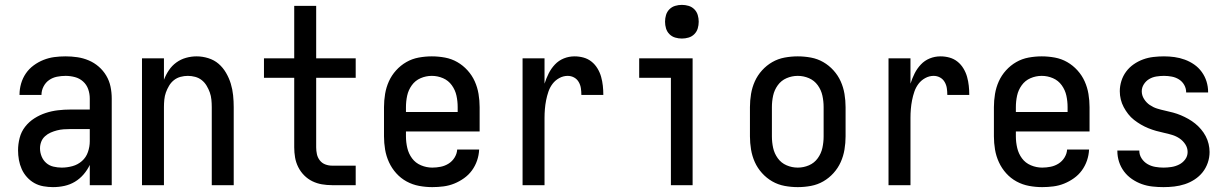

<svg xmlns="http://www.w3.org/2000/svg" viewBox="-20 -759 5040 787"><path d="M197 8Q178 8 158 4.5Q138 1 121 -8.5Q104 -18 90.5 -33Q77 -48 69 -66Q61 -84 57.5 -103.5Q54 -123 54 -143Q54 -168 60.5 -193.5Q67 -219 83 -239.5Q99 -260 121 -274Q143 -288 167.5 -296Q192 -304 217.5 -307Q243 -310 269 -310H348V-355Q348 -375 341.5 -393.5Q335 -412 320.5 -425Q306 -438 287 -443Q268 -448 249 -448Q231 -448 213.5 -444.5Q196 -441 181.5 -431Q167 -421 158.5 -404.5Q150 -388 150 -370H60V-371Q60 -394 66.5 -416.5Q73 -439 86 -458Q99 -477 118 -491Q137 -505 158.5 -513.5Q180 -522 202.5 -525Q225 -528 249 -528Q273 -528 297 -524.5Q321 -521 343.5 -511.5Q366 -502 384.5 -486Q403 -470 415.5 -449Q428 -428 433 -404Q438 -380 438 -355V0H348V-83Q338 -62 322.5 -44Q307 -26 287 -14Q267 -2 244 3Q221 8 197 8ZM233 -72Q255 -72 277 -78Q299 -84 316 -99Q333 -114 340.5 -136Q348 -158 348 -180V-230H269Q255 -230 241 -229Q227 -228 213.5 -224.5Q200 -221 187.5 -215.5Q175 -210 164.5 -200.5Q154 -191 149 -178Q144 -165 144 -151Q144 -134 150.5 -118Q157 -102 169.5 -91Q182 -80 199 -76Q216 -72 233 -72Z M562 0V-520H652V-432Q660 -453 672.5 -471.5Q685 -490 703 -503Q721 -516 742.5 -522Q764 -528 786 -528Q810 -528 834 -520.5Q858 -513 876 -497.5Q894 -482 906.5 -460.5Q919 -439 926 -416Q933 -393 935.5 -368.5Q938 -344 938 -320V0H848V-320Q848 -335 846.5 -350.5Q845 -366 840 -380Q835 -394 827 -407.5Q819 -421 807 -430.5Q795 -440 780 -444Q765 -448 750 -448Q735 -448 720 -444Q705 -440 693 -430.5Q681 -421 673 -407.5Q665 -394 660 -380Q655 -366 653.5 -350.5Q652 -335 652 -320V0Z M1341 0Q1320 0 1299.5 -3.5Q1279 -7 1260.5 -16Q1242 -25 1227 -40Q1212 -55 1202.5 -74Q1193 -93 1189.5 -113.5Q1186 -134 1186 -155V-440H1062V-520H1186V-735H1276V-520H1438V-440H1276V-155Q1276 -141 1279 -127Q1282 -113 1291 -101.5Q1300 -90 1313.5 -85Q1327 -80 1341 -80H1438V0Z M1752 8Q1725 8 1698 3Q1671 -2 1647 -15Q1623 -28 1604.5 -48.5Q1586 -69 1574.5 -94Q1563 -119 1558.5 -146Q1554 -173 1554 -200V-320Q1554 -347 1558.5 -374Q1563 -401 1574 -425.5Q1585 -450 1603.5 -470.5Q1622 -491 1645.5 -504.5Q1669 -518 1696 -523Q1723 -528 1750 -528Q1777 -528 1804 -523Q1831 -518 1854.5 -504.5Q1878 -491 1896.5 -470.5Q1915 -450 1926 -425.5Q1937 -401 1941.5 -374Q1946 -347 1946 -320V-220H1644V-200Q1644 -176 1649.5 -152.5Q1655 -129 1669 -110Q1683 -91 1705.5 -81.5Q1728 -72 1752 -72Q1769 -72 1786.5 -75.5Q1804 -79 1819 -88.5Q1834 -98 1843.5 -113.5Q1853 -129 1854 -146H1944Q1943 -123 1935.5 -101Q1928 -79 1914.5 -60.5Q1901 -42 1882 -28.5Q1863 -15 1842 -6.5Q1821 2 1798 5Q1775 8 1752 8ZM1856 -300V-320Q1856 -344 1851 -367Q1846 -390 1832 -409.5Q1818 -429 1796 -438.5Q1774 -448 1750 -448Q1726 -448 1704 -438.5Q1682 -429 1668 -409.5Q1654 -390 1649 -367Q1644 -344 1644 -320V-300Z M2122 0V-520H2212V-416Q2219 -438 2229 -458Q2239 -478 2254.5 -494.5Q2270 -511 2291 -519.5Q2312 -528 2335 -528Q2354 -528 2372 -523Q2390 -518 2404.5 -506.5Q2419 -495 2429 -478.5Q2439 -462 2444 -444Q2449 -426 2451 -407.5Q2453 -389 2453 -370H2363Q2363 -384 2361 -397.5Q2359 -411 2352 -423Q2345 -435 2333 -441.5Q2321 -448 2307 -448Q2289 -448 2272.5 -439Q2256 -430 2245 -415.5Q2234 -401 2228 -383.5Q2222 -366 2218.5 -348Q2215 -330 2213.5 -312Q2212 -294 2212 -276V0Z M2730 0V-440H2600V-520H2819V0ZM2775 -601Q2761 -601 2747.5 -605Q2734 -609 2724 -619Q2714 -629 2710 -642.5Q2706 -656 2706 -670Q2706 -684 2710 -697.5Q2714 -711 2724 -721Q2734 -731 2747.5 -735Q2761 -739 2775 -739Q2789 -739 2802.5 -735Q2816 -731 2826 -721Q2836 -711 2840 -697.5Q2844 -684 2844 -670Q2844 -656 2840 -642.5Q2836 -629 2826 -619Q2816 -609 2802.5 -605Q2789 -601 2775 -601Z M3250 8Q3223 8 3196 3Q3169 -2 3145.5 -15.5Q3122 -29 3103.5 -49.5Q3085 -70 3074 -94.5Q3063 -119 3058.5 -146Q3054 -173 3054 -200V-320Q3054 -347 3058.5 -374Q3063 -401 3074 -425.5Q3085 -450 3103.5 -470.5Q3122 -491 3145.5 -504.5Q3169 -518 3196 -523Q3223 -528 3250 -528Q3277 -528 3304 -523Q3331 -518 3354.5 -504.5Q3378 -491 3396.5 -470.5Q3415 -450 3426 -425.5Q3437 -401 3441.5 -374Q3446 -347 3446 -320V-200Q3446 -173 3441.5 -146Q3437 -119 3426 -94.5Q3415 -70 3396.5 -49.5Q3378 -29 3354.5 -15.5Q3331 -2 3304 3Q3277 8 3250 8ZM3250 -72Q3274 -72 3296 -81.5Q3318 -91 3332 -110.5Q3346 -130 3351 -153Q3356 -176 3356 -200V-320Q3356 -344 3351 -367Q3346 -390 3332 -409.5Q3318 -429 3296 -438.5Q3274 -448 3250 -448Q3226 -448 3204 -438.5Q3182 -429 3168 -409.5Q3154 -390 3149 -367Q3144 -344 3144 -320V-200Q3144 -176 3149 -153Q3154 -130 3168 -110.5Q3182 -91 3204 -81.5Q3226 -72 3250 -72Z M3622 0V-520H3712V-416Q3719 -438 3729 -458Q3739 -478 3754.5 -494.5Q3770 -511 3791 -519.5Q3812 -528 3835 -528Q3854 -528 3872 -523Q3890 -518 3904.5 -506.5Q3919 -495 3929 -478.5Q3939 -462 3944 -444Q3949 -426 3951 -407.5Q3953 -389 3953 -370H3863Q3863 -384 3861 -397.5Q3859 -411 3852 -423Q3845 -435 3833 -441.5Q3821 -448 3807 -448Q3789 -448 3772.5 -439Q3756 -430 3745 -415.5Q3734 -401 3728 -383.5Q3722 -366 3718.5 -348Q3715 -330 3713.5 -312Q3712 -294 3712 -276V0Z M4252 8Q4225 8 4198 3Q4171 -2 4147 -15Q4123 -28 4104.5 -48.5Q4086 -69 4074.5 -94Q4063 -119 4058.5 -146Q4054 -173 4054 -200V-320Q4054 -347 4058.5 -374Q4063 -401 4074 -425.5Q4085 -450 4103.5 -470.5Q4122 -491 4145.5 -504.5Q4169 -518 4196 -523Q4223 -528 4250 -528Q4277 -528 4304 -523Q4331 -518 4354.5 -504.5Q4378 -491 4396.5 -470.5Q4415 -450 4426 -425.5Q4437 -401 4441.5 -374Q4446 -347 4446 -320V-220H4144V-200Q4144 -176 4149.5 -152.5Q4155 -129 4169 -110Q4183 -91 4205.5 -81.5Q4228 -72 4252 -72Q4269 -72 4286.5 -75.5Q4304 -79 4319 -88.5Q4334 -98 4343.5 -113.5Q4353 -129 4354 -146H4444Q4443 -123 4435.5 -101Q4428 -79 4414.5 -60.5Q4401 -42 4382 -28.5Q4363 -15 4342 -6.5Q4321 2 4298 5Q4275 8 4252 8ZM4356 -300V-320Q4356 -344 4351 -367Q4346 -390 4332 -409.5Q4318 -429 4296 -438.5Q4274 -448 4250 -448Q4226 -448 4204 -438.5Q4182 -429 4168 -409.5Q4154 -390 4149 -367Q4144 -344 4144 -320V-300Z M4749 8Q4726 8 4703.5 5.5Q4681 3 4660 -4.5Q4639 -12 4620 -25Q4601 -38 4587.5 -56Q4574 -74 4567 -95.5Q4560 -117 4560 -140V-142H4650V-141Q4650 -124 4659.5 -109.5Q4669 -95 4683.5 -86.5Q4698 -78 4715 -75Q4732 -72 4749 -72Q4765 -72 4781.5 -74.5Q4798 -77 4813 -84.5Q4828 -92 4838 -105.5Q4848 -119 4848 -136Q4848 -153 4838.5 -167.5Q4829 -182 4815 -191.5Q4801 -201 4784.5 -206Q4768 -211 4751.5 -214.5Q4735 -218 4719 -222.5Q4703 -227 4687 -233.5Q4671 -240 4656.5 -248.5Q4642 -257 4628.5 -267.5Q4615 -278 4604.5 -291.5Q4594 -305 4586 -320Q4578 -335 4574 -351.5Q4570 -368 4570 -385Q4570 -406 4576.5 -427Q4583 -448 4596 -465.5Q4609 -483 4627 -495.5Q4645 -508 4665.5 -515.5Q4686 -523 4708 -525.5Q4730 -528 4751 -528Q4773 -528 4794.5 -525Q4816 -522 4836.5 -514.5Q4857 -507 4875 -494.5Q4893 -482 4906 -464Q4919 -446 4925.5 -425Q4932 -404 4932 -382V-380H4842V-381Q4842 -397 4834 -411Q4826 -425 4812.5 -433.5Q4799 -442 4783 -445Q4767 -448 4751 -448Q4736 -448 4720 -445.5Q4704 -443 4690.5 -435Q4677 -427 4668.5 -413.5Q4660 -400 4660 -385Q4660 -368 4669.5 -353Q4679 -338 4693 -328.5Q4707 -319 4723 -314Q4739 -309 4755.5 -305.5Q4772 -302 4788.5 -297.5Q4805 -293 4820.5 -286.5Q4836 -280 4851 -271.5Q4866 -263 4879 -252.5Q4892 -242 4903 -229Q4914 -216 4922 -201Q4930 -186 4934 -169Q4938 -152 4938 -136Q4938 -113 4930.5 -91.5Q4923 -70 4909.5 -53Q4896 -36 4877 -23.5Q4858 -11 4836.5 -4Q4815 3 4793 5.5Q4771 8 4749 8Z"/></svg>

Font: Iosevka SS10 Medium
Style: Regular
Weight: 500
Monospace: yes
Designer: Belleve Invis
Foundry: Belleve Invis
Version: Version 28.0.6; ttfautohint (v1.8.4)